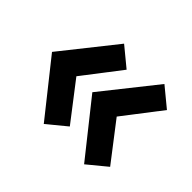

<svg xmlns="http://www.w3.org/2000/svg" viewBox="-112 -719 808 808"><g transform="rotate(45 292.5 -315.0)"><path d="M30 -315 220 -554 305 -484 175 -315 305 -146 220 -76ZM270 -315 460 -554 545 -484 415 -315 545 -146 460 -76Z"/></g></svg>

Font: Oxanium
Style: Bold
Weight: 700
Designer: Severin Meyer
Version: Version 2.000